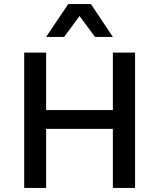

<svg xmlns="http://www.w3.org/2000/svg" viewBox="-20 -917 776 937"><path d="M530.8 -736.8H443.8L368.2 -838.9L293 -736.8H205.1L313 -897H423.8ZM205.1 -660.2V-379.9H530.8V-660.2H639.2V0H530.8V-288.1H205.1V0H98.1V-660.2Z"/></svg>

Font: Work Sans Medium
Style: Regular
Weight: 500
Designer: Wei Huang
Foundry: Wei Huang
Version: Version 2.012